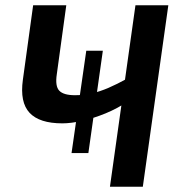

<svg xmlns="http://www.w3.org/2000/svg" viewBox="-20 -710 682 730"><path d="M252 -128 308 -517H371L316 -128ZM232 -690 196 -428Q189 -382 205.5 -365Q222 -348 265 -348Q299 -348 329.5 -355Q360 -362 392.5 -376Q425 -390 463 -411L470 -327Q428 -298 381.5 -279Q335 -260 292.5 -250.5Q250 -241 217 -241Q130 -241 92.5 -281Q55 -321 67 -407L106 -690ZM620 -690 523 0H398L495 -690Z"/></svg>

Font: Exo 2 SemiBold
Style: Italic
Weight: 600
Italic angle: -8°
Designer: Natanael Gama
Foundry: Natanael Gama
Version: Version 2.010